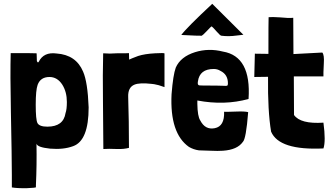

<svg xmlns="http://www.w3.org/2000/svg" viewBox="-20 -777 1739 1005"><path d="M168 203Q168 206 121 208Q71 209 42 204V138Q42 55 37 -192Q33 -391 36 -499Q163 -499 171 -498Q172 -497 172 -491L173 -458Q178 -445 183 -454Q209 -506 276 -497Q378 -490 415 -402Q439 -347 444 -215Q444 -41 363 -12Q312 7 242 1Q175 -6 171 -25Q173 86 168 192ZM330 -243Q330 -296 306 -334Q280 -374 239 -374Q192 -374 177 -333Q167 -305 167 -229Q167 -151 176 -133Q186 -114 228 -114Q312 -114 323 -185Q330 -204 330 -243Z M656 -465Q663 -469 703 -484Q737 -495 791 -498Q841 -501 841 -497V-321L811 -331Q783 -338 773 -338Q711 -345 684 -334Q649 -320 651 -269Q655 -146 655 -7V-3Q629 4 595 3Q545 1 521 3L519 -243Q517 -394 520 -498Q555 -495 590 -498Q655 -498 655 -499Z M1254 -595 1219 -591Q1177 -585 1139 -590Q1133 -590 1114 -612Q1093 -636 1088 -639Q1083 -637 1062 -614Q1041 -592 1036 -590Q1024 -589 929 -594Q957 -632 1091 -757ZM1013 -233Q1014 -168 1028 -147Q1054 -96 1104 -106Q1156 -116 1153 -192Q1162 -191 1215 -193Q1262 -195 1279 -190Q1268 -49 1251 -34Q1222 7 1147 12Q1122 14 1082 12L1021 10Q993 6 969 -8Q868 -79 878 -284Q886 -385 900 -423Q925 -480 1001 -504Q1072 -526 1147 -507Q1296 -482 1281 -259Q1155 -224 1013 -251ZM1099 -416Q1025 -416 1016 -351Q1012 -331 1024 -330Q1026 -329 1110 -329Q1129 -329 1148 -328Q1164 -327 1167 -328Q1173 -328 1173 -341Q1173 -387 1134 -406Q1118 -416 1099 -416Z M1516 -494 1667 -502Q1678 -490 1675 -445Q1672 -387 1673 -377H1518Q1518 -235 1519 -175Q1553 -127 1673 -135Q1686 -38 1673 0Q1441 11 1399 -88Q1381 -196 1383 -375Q1362 -374 1311 -374L1314 -496Q1341 -495 1385 -495Q1385 -677 1386 -687Q1403 -689 1447 -686Q1493 -681 1515 -684Z"/></svg>

Font: Londrina Solid
Style: Regular
Weight: 400
Designer: Marcelo Magalhaes
Foundry: Marcelo Magalh„es
Version: Version 1.001 2011